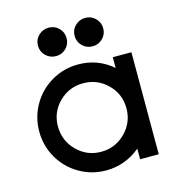

<svg xmlns="http://www.w3.org/2000/svg" viewBox="-109 -820 854 924"><g transform="rotate(-15 318.0 -358.5)"><path d="M266.6 -705.1Q287.1 -684.6 287.1 -654.8Q287.1 -625 266.6 -604.5Q246.1 -584 216.3 -584Q186.5 -584 165.5 -604.5Q144.5 -625 144.5 -654.8Q144.5 -684.6 165.5 -705.1Q186.5 -725.6 216.3 -725.6Q246.1 -725.6 266.6 -705.1ZM398.9 -584Q369.1 -584 348.1 -604.5Q327.1 -625 327.1 -654.8Q327.1 -684.6 348.1 -705.1Q369.1 -725.6 398.9 -725.6Q428.2 -725.6 449 -704.8Q469.7 -684.1 469.7 -654.8Q469.7 -625.5 449 -604.7Q428.2 -584 398.9 -584ZM478 0V-52.7Q402.8 9.8 307.1 9.8Q235.4 9.8 174.6 -25.6Q113.8 -61 78.6 -121.8Q43.5 -182.6 43.5 -254.4Q43.5 -325.7 78.6 -386.5Q113.8 -447.3 174.6 -482.7Q235.4 -518.1 307.1 -518.1Q404.3 -518.1 478 -455.1V-508.3H570.8V0ZM428 -133.3Q478 -183.6 478 -254.4Q478 -325.2 428 -374.8Q377.9 -424.3 307.1 -424.3Q236.3 -424.3 186.5 -374.8Q136.7 -325.2 136.7 -254.4Q136.7 -183.6 186.5 -133.3Q236.3 -83 307.1 -83Q377.9 -83 428 -133.3Z"/></g></svg>

Font: Basically A Sans Serif Medium
Style: Regular
Weight: 500
Designer: Hyung-Suk Kim
Foundry: Mental Design
Version: 1.000